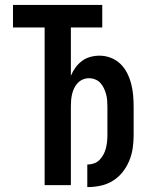

<svg xmlns="http://www.w3.org/2000/svg" viewBox="-20 -755 640 783"><path d="M336 8V-84Q350 -84 363 -88.5Q376 -93 385.5 -102.5Q395 -112 401.5 -124Q408 -136 411.5 -149Q415 -162 416.5 -176Q418 -190 418 -203V-320Q418 -333 417 -346Q416 -359 412.5 -371.5Q409 -384 403.5 -395.5Q398 -407 389.5 -416.5Q381 -426 368.5 -431Q356 -436 343 -436Q330 -436 318 -431Q306 -426 297 -416.5Q288 -407 282.5 -395.5Q277 -384 274 -371.5Q271 -359 270 -346Q269 -333 269 -320V0H162V-643H33V-735H397V-643H269V-446Q276 -463 287.5 -479Q299 -495 314.5 -506.5Q330 -518 348.5 -523Q367 -528 386 -528Q409 -528 431.5 -519.5Q454 -511 471 -494.5Q488 -478 498.5 -457Q509 -436 515 -413Q521 -390 523 -366.5Q525 -343 525 -320V-203Q525 -176 521 -149.5Q517 -123 506.5 -98Q496 -73 479 -52Q462 -31 439 -17Q416 -3 389.5 2.5Q363 8 336 8Z"/></svg>

Font: Iosevka Custom SmBdEx
Style: Regular
Weight: 600
Width: 7
Monospace: yes
Designer: Belleve Invis
Foundry: Belleve Invis
Version: Version 11.2.4; ttfautohint (v1.8.4)